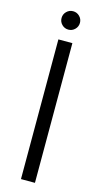

<svg xmlns="http://www.w3.org/2000/svg" viewBox="-130 -889 490 928"><g transform="rotate(15 114.5 -424.5)"><path d="M150 -699V0H80V-699ZM68 -803Q68 -822 81.5 -835.5Q95 -849 114 -849Q133 -849 146.5 -835.5Q160 -822 160 -803Q160 -784 146.5 -770.5Q133 -757 114 -757Q95 -757 81.5 -770.5Q68 -784 68 -803Z"/></g></svg>

Font: Poppins-Tabular Light
Style: Regular
Weight: 300
Designer: Ninad Kale (Devanagari), Jonny Pinhorn (Latin)
Foundry: Indian Type Foundry
Version: Version 4.004